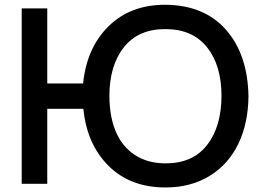

<svg xmlns="http://www.w3.org/2000/svg" viewBox="-20 -786 1124 821"><path d="M687.5 -765.6Q853.5 -764.2 946.3 -658.7Q1039.1 -553.2 1042.5 -375Q1041.5 -259.3 999.3 -171.4Q957 -83.5 876.5 -33.9Q795.9 15.6 687.5 15.6Q537.6 15.6 444.6 -76.4Q351.6 -168.5 336.4 -320.8H182.1V0H72.8V-750H182.1V-429.2H335.4Q350.6 -581.5 444.3 -673.8Q538.1 -766.1 687.5 -765.6ZM687.5 -87.4Q804.2 -87.4 865.2 -165.5Q926.3 -243.7 927.2 -375Q927.2 -506.3 865.2 -584Q803.2 -661.6 687.5 -661.6Q571.8 -662.1 509.8 -584Q447.8 -505.9 447.8 -375Q448.2 -287.6 474.9 -223.9Q501.5 -160.2 555.7 -124Q609.9 -87.9 687.5 -87.4Z"/></svg>

Font: Manrope3 Semibold
Style: Regular
Weight: 600
Width: 4
Designer: Mikhail Sharanda
Foundry: Mikhail Sharanda
Version: Version 3.000;PS 003.000;hotconv 1.0.88;makeotf.lib2.5.64775